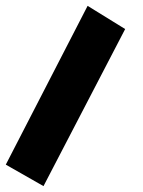

<svg xmlns="http://www.w3.org/2000/svg" viewBox="-79 -318 491 659"><path d="M-59.1 247.1 221.7 -297.9 350.6 -218.3 70.3 320.8Z"/></svg>

Font: Pinar-DS1-FD ExtraBold
Style: Regular
Weight: 800
Designer: Amin Abedi
Version: Version 2.000